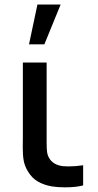

<svg xmlns="http://www.w3.org/2000/svg" viewBox="-20 -815 429 844"><path d="M246.5 -795H144.5L107.5 -620H175ZM101.5 -63.5Q88.5 -85.5 84.2 -108.8Q80 -132 80 -166.5L80.5 -212.5V-540H185V-217.5V-184.5Q185 -161 187 -146.5Q189 -132 196 -120.5Q213 -90 257 -84.5Q273 -83.5 282 -83.5Q312 -83.5 345.5 -88.5V0Q314.5 8.5 266 8.5Q233.5 8.5 208.5 4.5Q173.5 -1.5 146.8 -16.8Q120 -32 101.5 -63.5Z"/></svg>

Font: Hauora SemiBold
Style: Regular
Weight: 600
Designer: Wayne Shih
Foundry: WCYS
Version: Version 1.001